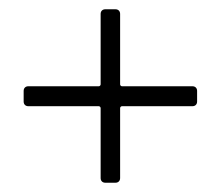

<svg xmlns="http://www.w3.org/2000/svg" viewBox="-20 -528 476 414"><path d="M395 -342H243C241 -342 239 -344 239 -346V-498C239 -504 235 -508 229 -508H207C201 -508 197 -504 197 -498V-346C197 -344 195 -342 193 -342H41C35 -342 31 -338 31 -332V-309C31 -303 35 -299 41 -299H193C195 -299 197 -297 197 -295V-144C197 -138 201 -134 207 -134H229C235 -134 239 -138 239 -144V-295C239 -297 241 -299 243 -299H395C401 -299 405 -303 405 -309V-332C405 -338 401 -342 395 -342Z"/></svg>

Font: Barlow Condensed Light
Style: Regular
Weight: 300
Width: 3
Designer: Jeremy Tribby
Foundry: Tribby Type
Version: Version 1.422;hotconv 1.0.109;makeotfexe 2.5.65596